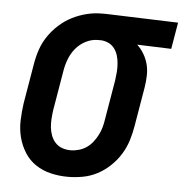

<svg xmlns="http://www.w3.org/2000/svg" viewBox="-44 -581 610 633"><g transform="rotate(5 260.5 -265.0)"><path d="M203 8Q174 8 146.5 1.5Q119 -5 96.5 -20Q74 -35 59.5 -58Q45 -81 38 -108Q31 -135 32 -164Q33 -193 37 -221L59 -351Q63 -376 71 -400Q79 -424 93.5 -445.5Q108 -467 128 -485Q148 -503 171 -514.5Q194 -526 218.5 -532Q243 -538 268 -538Q271 -538 275 -538Q279 -538 283 -538L521 -530L506 -442L393 -446Q406 -434 415.5 -418Q425 -402 429.5 -384.5Q434 -367 433.5 -347.5Q433 -328 430 -309L408 -179Q404 -154 396.5 -130Q389 -106 375.5 -84Q362 -62 342.5 -43.5Q323 -25 300 -13Q277 -1 252 3.5Q227 8 203 8ZM205 -80Q205 -80 205 -80Q205 -80 205 -80Q218 -80 232 -84Q246 -88 257.5 -96Q269 -104 278 -115.5Q287 -127 293.5 -140Q300 -153 303.5 -166Q307 -179 309 -193L331 -323Q333 -337 334 -350.5Q335 -364 334 -377.5Q333 -391 329.5 -403.5Q326 -416 318.5 -426.5Q311 -437 299.5 -443Q288 -449 274 -450H268Q267 -450 265 -450Q263 -450 262 -450Q242 -450 222.5 -440Q203 -430 189.5 -413.5Q176 -397 168.5 -377Q161 -357 158 -337L136 -207Q134 -193 133 -178Q132 -163 133.5 -149Q135 -135 140 -122Q145 -109 154.5 -99Q164 -89 177 -84.5Q190 -80 205 -80Z"/></g></svg>

Font: Iosevka Curly Slab SmBdObl
Style: Regular
Weight: 600
Italic angle: -9°
Monospace: yes
Designer: Belleve Invis
Foundry: Belleve Invis
Version: Version 11.0.0; ttfautohint (v1.8.3)